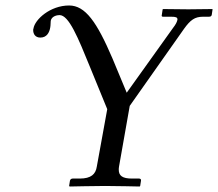

<svg xmlns="http://www.w3.org/2000/svg" viewBox="-20 -679 795 700"><path d="M308 -435 371 -281 333 -72C329 -44 312 -28 271 -28H245C240 -28 236 -25 235 -20L232 -1L234 1C234 1 327 -1 363 -1C402 -1 489 1 489 1L491 -1L494 -20C495 -25 492 -28 487 -28H461C427 -28 413 -38 413 -60C413 -63 413 -67 414 -72L453 -293L651 -574C674 -606 690 -618 720 -618H741C748 -618 751 -620 752 -625L755 -645L754 -646C754 -646 675 -645 667 -645C654 -645 575 -646 575 -646L573 -645L570 -625C569 -622 569 -618 574 -618H604C621 -618 627 -616 627 -608C627 -607 627 -606 626 -604C625 -599 621 -590 610 -576L442 -341L390 -466C333 -599 291 -659 232 -659C163 -659 107 -608 102 -575C101 -573 101 -571 101 -569C101 -556 108 -542 127 -542C151 -542 160 -561 163 -578C165 -588 164 -596 165 -603C168 -620 188 -624 197 -624C231 -624 264 -543 308 -435Z"/></svg>

Font: Libertinus Serif
Style: Italic
Weight: 400
Italic angle: -12°
Designer: Philipp H. Poll, Khaled Hosny
Foundry: Caleb Maclennan
Version: Version 7.050;RELEASE